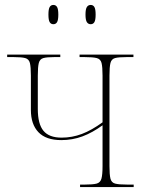

<svg xmlns="http://www.w3.org/2000/svg" viewBox="-20 -757 590 777"><path d="M347 -659Q337 -659 331.5 -667.5Q326 -676 326 -698Q326 -720 331.5 -728.5Q337 -737 347 -737Q357 -737 362 -728.5Q367 -720 367 -698Q367 -676 362 -667.5Q357 -659 347 -659ZM196 -659Q186 -659 181 -667.5Q176 -676 176 -698Q176 -720 181 -728.5Q186 -737 196 -737Q206 -737 211 -728.5Q216 -720 216 -698Q216 -676 211 -667.5Q206 -659 196 -659ZM304 0V-10H323Q356 -10 371 -14Q386 -18 390.5 -34Q395 -50 395 -85V-250Q354 -220 313.5 -205Q273 -190 228 -190Q166 -190 135.5 -222Q105 -254 105 -312V-451Q105 -486 101 -502Q97 -518 82 -522Q67 -526 35 -526H9V-536H224V-526H200Q170 -526 155.5 -522Q141 -518 137 -502Q133 -486 133 -451V-316Q133 -255 156 -227.5Q179 -200 229 -200Q272 -200 311.5 -215Q351 -230 395 -262V-451Q395 -486 391 -502Q387 -518 371.5 -522Q356 -526 322 -526H302V-536H520V-526H493Q460 -526 445.5 -522Q431 -518 427 -502Q423 -486 423 -451V-85Q423 -50 427 -34Q431 -18 446 -14Q461 -10 495 -10H521V0Z"/></svg>

Font: Noto Serif Display SemiCondensed Thin
Style: Regular
Weight: 100
Width: 4
Designer: Monotype Design Team
Foundry: Monotype Imaging Inc.
Version: Version 2.009